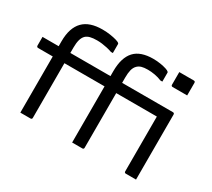

<svg xmlns="http://www.w3.org/2000/svg" viewBox="-687 -1036 1431 1297"><g transform="rotate(30 29.0 -387.5)"><path d="M-325 -12V-439H-12V-1H68Q73 -1 76 -4Q79 -7 79 -12V-439H396V-11Q396 -6 399 -3Q402 0 407 0H487V-508Q487 -512 485.5 -514Q484 -516 482 -517.5Q480 -519 476 -519H79V-560Q79 -596 85 -620Q91 -644 106 -659Q119 -672 137.5 -677.5Q156 -683 186 -683Q212 -683 240.5 -678Q269 -673 295 -662H310V-730Q310 -733 309.5 -735Q309 -737 307 -738Q302 -744 283.5 -750Q265 -756 238 -760.5Q211 -765 180 -765Q132 -765 95.5 -752.5Q59 -740 35.5 -714.5Q12 -689 0 -650Q-12 -611 -12 -557V-519H-325V-560Q-325 -596 -318.5 -620.5Q-312 -645 -297 -660Q-284 -672 -263.5 -677.5Q-243 -683 -210 -683Q-191 -683 -171 -680.5Q-151 -678 -131 -673.5Q-111 -669 -91 -662H-76V-730Q-76 -733 -76.5 -735Q-77 -737 -79 -738Q-84 -744 -104 -750Q-124 -756 -153.5 -760.5Q-183 -765 -215 -765Q-265 -765 -302.5 -752.5Q-340 -740 -365 -714.5Q-390 -689 -403 -650Q-416 -611 -416 -557V-519H-542V-450Q-542 -447 -540.5 -444.5Q-539 -442 -536.5 -440.5Q-534 -439 -531 -439H-416V-1H-336Q-331 -1 -328 -4Q-325 -7 -325 -12ZM377 -775V-676Q377 -671 380 -668Q383 -665 388 -665H502V-764Q502 -768 500.5 -770Q499 -772 497 -773.5Q495 -775 491 -775Z"/></g></svg>

Font: Rec Mono Linear
Style: Regular
Weight: 400
Monospace: yes
Version: Version 1.085; ttfautohint (v1.8.4.7-5d5b)